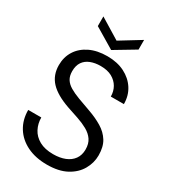

<svg xmlns="http://www.w3.org/2000/svg" viewBox="-219 -1004 986 1119"><g transform="rotate(30 274.0 -444.5)"><path d="M283 12Q206 12 149 -16Q92 -44 61 -94Q30 -144 30 -210H118Q118 -169 136 -134.5Q154 -100 191 -79.5Q228 -59 284 -59Q329 -59 363 -72.5Q397 -86 416 -112.5Q435 -139 435 -177Q435 -216 417.5 -241.5Q400 -267 369.5 -284Q339 -301 302 -313.5Q265 -326 226 -339Q137 -370 95.5 -414.5Q54 -459 54 -526Q54 -580 80.5 -622Q107 -664 156.5 -688Q206 -712 274 -712Q341 -712 390.5 -687Q440 -662 468 -618.5Q496 -575 496 -518H408Q408 -553 392 -581Q376 -609 345.5 -626Q315 -643 268 -643Q231 -643 201.5 -631.5Q172 -620 155.5 -596Q139 -572 139 -534Q139 -502 152 -481Q165 -460 191 -444.5Q217 -429 254.5 -415Q292 -401 340 -384Q391 -366 431.5 -341.5Q472 -317 495 -280Q518 -243 518 -185Q518 -135 492 -89.5Q466 -44 414 -16Q362 12 283 12ZM274 -754 137 -836V-901L274 -817L411 -901V-836Z"/></g></svg>

Font: DM Sans 36pt
Style: Regular
Weight: 400
Designer: Colophon Foundry, Jonny Pinhorn
Foundry: Colophon Foundry
Version: Version 4.004;gftools[0.9.30]